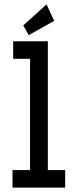

<svg xmlns="http://www.w3.org/2000/svg" viewBox="-20 -855 353 875"><path d="M111 -695 227 -760 192 -835 86 -739ZM37 0H277V-80H198V-667H40V-587H117V-80H37Z"/></svg>

Font: Inconsolata ExtraCondensed
Style: Bold
Weight: 700
Width: 2
Monospace: yes
Designer: Raph Levien, Cyreal, Brenton Simpson
Foundry: Raph Levien, Cyreal, Google
Version: Version 3.100